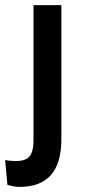

<svg xmlns="http://www.w3.org/2000/svg" viewBox="-48 -540 336 751"><path d="M29 191Q7 191 -19 183L-28 86Q30 96 56.5 81Q83 66 83 10V-520H192V5Q192 191 29 191Z"/></svg>

Font: Bricolage Grotesque 12pt Medium
Style: Regular
Weight: 500
Designer: Mathieu Triay
Foundry: Atelier Triay
Version: Version 1.001; ttfautohint (v1.8.4.7-5d5b);gftools[0.9.33.de